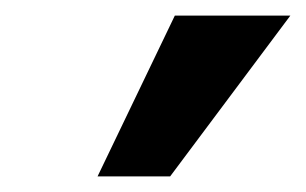

<svg xmlns="http://www.w3.org/2000/svg" viewBox="-20 -787 392 246"><path d="M198 -561H105L204 -767H352Z"/></svg>

Font: Muli ExtraBold
Style: Regular
Weight: 800
Designer: Vernon Adams
Foundry: Vernon Adams
Version: Version 2.000